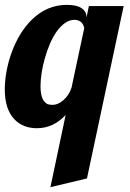

<svg xmlns="http://www.w3.org/2000/svg" viewBox="-33 -525 539 795"><path d="M238.8 -48.8Q187.5 5.9 120.1 5.9Q63 5.9 27.8 -29.8Q-13.2 -71.8 -13.2 -154.8Q-13.2 -189.9 -6.1 -229Q1 -268.1 14.6 -306.2Q45.9 -392.1 100.1 -444.8Q162.6 -504.9 244.1 -504.9Q284.7 -504.9 304.9 -491Q325.2 -477.1 325.2 -454.1V-452.1L335 -500H479L327.1 213.9L175.8 250ZM228 -108.9Q252 -128.9 263.2 -162.1L315.9 -409.2Q312.5 -422.9 305.7 -430.7Q294.4 -442.9 274.9 -442.9Q254.9 -442.9 236.1 -429.7Q217.3 -416.5 200.7 -393.1Q171.4 -350.6 152.3 -282.2Q143.6 -252 139.2 -222.4Q134.8 -192.9 134.8 -168.9Q134.8 -119.1 153.3 -101.6Q159.7 -94.7 167.5 -92.8Q175.3 -90.8 185.1 -90.8Q206.1 -90.8 228 -108.9Z"/></svg>

Font: Pattaya
Style: Regular
Weight: 400
Designer: Pablo Impallari / Thai characters Designed by Thanarat Vachiruckul and Suppakit Chalermlarp
Foundry: Pablo Impallari
Version: Version 1.007;September 16, 2023;FontCreator 15.0.0.2934 64-